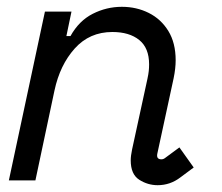

<svg xmlns="http://www.w3.org/2000/svg" viewBox="-20 -530 652 564"><path d="M443 14Q414 14 389 -2Q364 -18 364 -59Q364 -72 368 -91L413 -298Q416 -312 417 -321.5Q418 -331 418 -341Q418 -389 389 -412.5Q360 -436 310 -436Q243 -436 199.5 -387.5Q156 -339 140 -264L84 0H6L112 -496H190L175 -424H187Q212 -469 252.5 -489.5Q293 -510 338 -510Q381 -510 417 -492Q453 -474 474.5 -439Q496 -404 496 -353Q496 -329 490 -300L442 -78Q439 -62 454 -62Q460 -62 465 -66L507 -97L549 -38L510 -9Q480 14 443 14Z"/></svg>

Font: Space Mono
Style: Italic
Weight: 400
Italic angle: -12°
Monospace: yes
Designer: Colophon Foundry + Benjamin Critton
Foundry: Colophon Foundry & Benjamin Critton
Version: Version 1.003; ttfautohint (v1.8.4.7-5d5b)